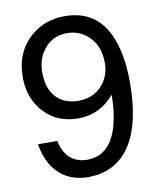

<svg xmlns="http://www.w3.org/2000/svg" viewBox="-83 -775 721 864"><g transform="rotate(-10 278.0 -343.0)"><path d="M53 -162H141Q159 -75 230 -58Q244 -55 260 -55Q371 -55 405 -199Q418 -253 418 -324Q354 -247 256 -245Q144 -245 82 -328Q38 -387 38 -470Q38 -589 120 -657Q182 -709 270 -709Q389 -709 449 -621Q507 -533 509 -374V-363Q509 -178 444 -78Q391 3 294 20L254 23Q139 23 84 -70Q61 -110 53 -162ZM269 -632Q193 -632 153 -568L152 -567Q128 -529 128 -477Q128 -375 199 -338Q228 -323 266 -323Q349 -323 390 -388Q413 -424 413 -472Q413 -559 352 -605Q315 -632 269 -632Z"/></g></svg>

Font: SolaimanLipi Normal
Style: Regular
Weight: 400
Designer: Solaiman Karim
Foundry: Ekushey
Version: Designed by Solaiman Karim | Developed Version 2.002 : Al Ma